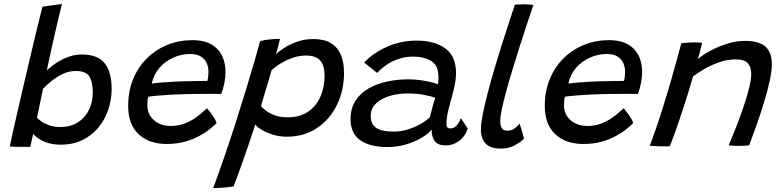

<svg xmlns="http://www.w3.org/2000/svg" viewBox="-20 -738 3977 977"><path d="M29.9 7.2Q33.4 -10.2 42.5 -51.8Q51.7 -93.4 64.7 -150.7Q77.7 -208 93 -273.6Q108.3 -339.2 123.9 -405.4Q139.4 -471.7 153.7 -531.2Q167.9 -590.8 179.1 -636.1Q190.2 -681.4 196.2 -703.9Q203.2 -705.1 231.7 -709.2Q260.1 -713.2 295.1 -717.7Q286.1 -681.4 273.1 -626.4Q260.1 -571.4 245.8 -507.5Q231.6 -443.6 218.1 -379.9Q227.3 -388.6 244.5 -402.1Q261.6 -415.7 284.9 -429.1Q308.1 -442.4 336.5 -451.5Q364.8 -460.6 396.7 -460.6Q478 -460.6 513 -416Q548.1 -371.4 548.1 -285.2Q548.1 -231.2 531.2 -180.6Q514.2 -129.9 481.2 -89.6Q448.2 -49.2 399.8 -25.6Q351.4 -1.9 288.7 -1.9Q250 -1.9 221.2 -11.6Q192.5 -21.2 174.2 -34.3Q155.9 -47.3 148.9 -56.7Q145.4 -42.2 140.7 -21.2Q135.9 -0.1 134 9.5Q112.9 9.8 81 9.5Q49.1 9.1 29.9 7.2ZM168.1 -139.3Q174.2 -132.2 189.6 -120.9Q204.9 -109.6 229.5 -100.6Q254.1 -91.6 286.8 -91.6Q338.2 -91.6 375.2 -114.8Q412.2 -137.9 432.2 -177.8Q452.1 -217.6 452.1 -266.8Q452.1 -320.4 434.9 -348.6Q417.6 -376.8 364.9 -376.8Q330.1 -376.8 298.1 -361.2Q266.2 -345.6 240.5 -324.3Q214.9 -303.1 198.8 -286.4Q198 -281.1 194.8 -266.2Q191.6 -251.2 187.6 -232Q183.6 -212.7 179.5 -193.3Q175.4 -173.9 172.4 -159.2Q169.4 -144.6 168.1 -139.3Z M1082.1 -111.6Q1068.3 -97.6 1045.5 -79.5Q1022.8 -61.3 991.2 -44.5Q959.6 -27.8 919.1 -16.6Q878.5 -5.4 829.1 -5.4Q738.3 -5.4 685.2 -55.2Q632.2 -104.9 632.2 -199Q632.2 -273.9 657.4 -335.2Q682.6 -396.6 727.2 -441Q771.9 -485.3 831.3 -509.5Q890.6 -533.7 959.4 -533.7Q1041.6 -533.7 1084.5 -490.1Q1127.4 -446.5 1127.4 -371.1Q1127.4 -344.1 1121.9 -316.1Q1116.4 -288.1 1105.8 -260Q1100.6 -260.2 1079.7 -260.2Q1058.8 -260.2 1030.1 -260.3Q1001.4 -260.3 972.6 -260Q943.8 -259.8 922.8 -259.1Q890.7 -258.5 853.7 -256.4Q816.6 -254.2 784.5 -251.5Q752.4 -248.8 734.7 -246Q729.8 -228.3 729.8 -201.6Q729.8 -171.8 744.7 -148.1Q759.6 -124.4 786.3 -110.7Q813 -97 848.4 -97Q885.2 -97 915.6 -108.1Q946 -119.1 969.4 -135Q992.9 -150.9 1008.9 -165.5Q1025 -180.1 1033.2 -186.9Q1035.7 -184.4 1042.6 -176Q1049.6 -167.5 1057.9 -155.9Q1066.2 -144.4 1073.1 -132.7Q1079.9 -120.9 1082.1 -111.6ZM752.3 -312.6Q766.7 -315.1 794.1 -317.5Q821.5 -319.9 857.6 -322Q893.6 -324.1 933.5 -324.8Q956.9 -325.4 979 -325.6Q1001.1 -325.8 1016.6 -326Q1032.1 -326.2 1035.2 -326.1Q1038.1 -336 1039.4 -349Q1040.8 -361.9 1040.8 -374.2Q1040.6 -397.3 1031.4 -417.7Q1022.2 -438.1 1001.7 -450.7Q981.2 -463.3 946.9 -463.3Q903.6 -463.3 862.3 -445Q820.9 -426.8 791.4 -393Q761.8 -359.2 752.3 -312.6Z M1064.6 219.4Q1092.9 144 1121.9 59.2Q1150.9 -25.5 1178.5 -111.4Q1206.1 -197.2 1230.1 -276.4Q1254.1 -355.5 1273.2 -420.6Q1292.3 -485.8 1303.8 -528.8Q1325.1 -534.8 1352.8 -537.5Q1380.4 -540.2 1404.6 -540.2Q1402.2 -527.7 1396.2 -504.4Q1390.1 -481.2 1384.8 -463.2Q1399.2 -476.8 1426.9 -494.6Q1454.5 -512.5 1492.4 -525.9Q1530.3 -539.3 1575.2 -539.3Q1629.4 -539.3 1663.7 -518.5Q1697.9 -497.7 1714.3 -459.5Q1730.6 -421.3 1730.6 -368.5Q1730.6 -278.8 1694.8 -204.7Q1658.9 -130.6 1593.3 -86.5Q1527.8 -42.4 1438.4 -42.4Q1401.2 -42.4 1367.7 -53.1Q1334.1 -63.8 1310.4 -78.3Q1286.6 -92.9 1279.1 -104.5Q1275.6 -93.4 1265.8 -63.9Q1256 -34.4 1242.7 4.5Q1229.3 43.4 1215.1 83.8Q1200.8 124.2 1188.5 158.1Q1176.1 191.9 1168.6 210.4Q1150.6 213.8 1130.2 215.7Q1109.9 217.6 1092.3 218.5Q1074.8 219.4 1064.6 219.4ZM1444.4 -141.1Q1506.1 -141.1 1547.7 -169.5Q1589.2 -197.9 1610.4 -246.2Q1631.6 -294.5 1631.6 -353.9Q1631.6 -403.5 1610 -429.4Q1588.4 -455.3 1536.6 -455.3Q1506.8 -455.3 1479 -446.9Q1451.2 -438.6 1428 -426.3Q1404.8 -414 1387.7 -401.6Q1370.6 -389.2 1361.9 -380.8Q1360.2 -374.1 1354.8 -355.7Q1349.4 -337.4 1342.3 -313.6Q1335.3 -289.8 1328.1 -265.7Q1320.9 -241.7 1315.3 -223.4Q1309.8 -205.1 1307.6 -198.2Q1315.3 -189.4 1332.4 -175.8Q1349.6 -162.2 1377.2 -151.6Q1404.9 -141.1 1444.4 -141.1Z M1951.1 10.3Q1864.9 10.3 1814.4 -23.5Q1763.9 -57.4 1763.9 -132.5Q1763.9 -186.8 1788.7 -225.3Q1813.4 -263.8 1855.5 -287.9Q1897.6 -312 1950.1 -323.2Q2002.6 -334.4 2058.1 -334.4Q2091.2 -334.4 2123.1 -329.6Q2154.9 -324.8 2178.2 -318.7Q2201.5 -312.7 2208.4 -308.9Q2210.9 -321.9 2211.2 -336.4Q2211.6 -351 2209.5 -366.5Q2205.9 -409.7 2170.8 -429.8Q2135.6 -450 2082.3 -450Q2043.9 -450 2009.3 -438.5Q1974.8 -427.1 1946.9 -408Q1919.1 -388.9 1899.5 -366.6L1833.2 -419.8Q1878.6 -468.6 1949 -500Q2019.3 -531.4 2099.9 -531.4Q2191.8 -531.4 2246.2 -491.5Q2300.5 -451.6 2300.5 -366.1Q2300.5 -342.1 2295.5 -313.8Q2290.6 -285.5 2282.2 -256.1Q2270.9 -216.2 2261.3 -176.6Q2251.7 -137 2251.7 -108.2Q2251.7 -93.4 2257.1 -88.9Q2262.6 -84.4 2272.6 -84.4Q2288.8 -84.4 2302.5 -98.3Q2316.2 -112.1 2325.1 -137.4L2360.1 -84.1Q2345.9 -42 2314.9 -20Q2284 2.1 2248.4 2.1Q2211.4 2.1 2193.9 -18Q2176.4 -38.1 2176.4 -78.9Q2161.7 -58.8 2127.5 -38.1Q2093.3 -17.4 2047.5 -3.5Q2001.8 10.3 1951.1 10.3ZM1983.4 -68.2Q2015.8 -68.2 2049.6 -77.8Q2083.4 -87.4 2114.1 -103.8Q2144.8 -120.3 2167.1 -140.9Q2174.9 -171.8 2181.4 -195.8Q2187.8 -219.9 2194.3 -241Q2181.3 -245.9 2142.8 -254.2Q2104.4 -262.4 2053 -262.4Q2020 -262.4 1987.1 -255.7Q1954.1 -248.9 1926.7 -235Q1899.3 -221.1 1882.9 -199.6Q1866.4 -178.2 1866.4 -149.1Q1866.4 -104.9 1895.6 -86.5Q1924.7 -68.2 1983.4 -68.2Z M2646.4 -32.2Q2630.2 -15.6 2599.7 1.2Q2569.1 18.1 2528 18.1Q2475.2 18.1 2451.1 -7.7Q2427 -33.4 2427 -78.2Q2427 -107.1 2436.2 -154.7Q2445.4 -202.2 2460.7 -260.9Q2475.9 -319.6 2494.6 -383.2Q2513.3 -446.7 2532.9 -508.5Q2552.5 -570.4 2570 -623.6Q2587.4 -676.9 2599.9 -714.5Q2623.6 -716.2 2642.7 -716.2Q2655.9 -716.2 2668.4 -715.4Q2680.9 -714.6 2694.4 -713Q2678.8 -667.3 2660.3 -611.8Q2641.9 -556.4 2623.1 -497.2Q2604.2 -438 2586.8 -380.2Q2569.2 -322.5 2555.4 -271.6Q2541.6 -220.6 2533.5 -181.6Q2525.5 -142.5 2525.5 -121.3Q2525.5 -99.5 2533.4 -86.1Q2541.2 -72.8 2561.1 -72.8Q2581.2 -72.8 2596.3 -82.8Q2611.4 -92.9 2623.8 -108.5Q2625.9 -104.4 2629.2 -93.7Q2632.6 -82.9 2636.3 -69.7Q2640.1 -56.5 2643 -46Q2645.9 -35.5 2646.4 -32.2Z M3202.1 -111.6Q3188.3 -97.6 3165.5 -79.5Q3142.8 -61.3 3111.2 -44.5Q3079.6 -27.8 3039.1 -16.6Q2998.5 -5.4 2949.1 -5.4Q2858.3 -5.4 2805.2 -55.2Q2752.2 -104.9 2752.2 -199Q2752.2 -273.9 2777.4 -335.2Q2802.6 -396.6 2847.2 -441Q2891.9 -485.3 2951.3 -509.5Q3010.6 -533.7 3079.4 -533.7Q3161.6 -533.7 3204.5 -490.1Q3247.4 -446.5 3247.4 -371.1Q3247.4 -344.1 3241.9 -316.1Q3236.4 -288.1 3225.8 -260Q3220.6 -260.2 3199.7 -260.2Q3178.8 -260.2 3150.1 -260.3Q3121.4 -260.3 3092.6 -260Q3063.8 -259.8 3042.8 -259.1Q3010.7 -258.5 2973.7 -256.4Q2936.6 -254.2 2904.5 -251.5Q2872.4 -248.8 2854.7 -246Q2849.8 -228.3 2849.8 -201.6Q2849.8 -171.8 2864.7 -148.1Q2879.6 -124.4 2906.3 -110.7Q2933 -97 2968.4 -97Q3005.2 -97 3035.6 -108.1Q3066 -119.1 3089.4 -135Q3112.9 -150.9 3128.9 -165.5Q3145 -180.1 3153.2 -186.9Q3155.7 -184.4 3162.6 -176Q3169.6 -167.5 3177.9 -155.9Q3186.2 -144.4 3193.1 -132.7Q3199.9 -120.9 3202.1 -111.6ZM2872.3 -312.6Q2886.7 -315.1 2914.1 -317.5Q2941.5 -319.9 2977.6 -322Q3013.6 -324.1 3053.5 -324.8Q3076.9 -325.4 3099 -325.6Q3121.1 -325.8 3136.6 -326Q3152.1 -326.2 3155.2 -326.1Q3158.1 -336 3159.4 -349Q3160.8 -361.9 3160.8 -374.2Q3160.6 -397.3 3151.4 -417.7Q3142.2 -438.1 3121.7 -450.7Q3101.2 -463.3 3066.9 -463.3Q3023.6 -463.3 2982.3 -445Q2940.9 -426.8 2911.4 -393Q2881.8 -359.2 2872.3 -312.6Z M3388.2 6.4Q3378.3 6.7 3364.9 6.8Q3351.6 6.8 3338.1 6.6Q3325.4 6.2 3309.8 5.3Q3294.2 4.4 3286.1 3.7Q3302.2 -38.1 3319.2 -87.4Q3336.2 -136.6 3355.4 -198.3Q3374.7 -259.9 3397.4 -338.6Q3420.1 -417.3 3446.9 -518Q3459.6 -519.8 3476.6 -521Q3493.7 -522.3 3511.3 -522.3Q3522.6 -522.3 3533.7 -521.8Q3544.8 -521.4 3552.5 -519.8Q3551.8 -514.6 3547.8 -498.7Q3543.9 -482.8 3539.2 -465.3Q3534.6 -447.8 3530.9 -437.2Q3553.6 -457.4 3593.3 -479Q3632.9 -500.6 3679.4 -515.3Q3725.9 -530 3768.2 -530Q3844.6 -530 3876.1 -499.8Q3907.6 -469.6 3907.6 -411.9Q3907.6 -377.3 3897 -328.1Q3886.4 -278.8 3869.2 -222Q3852.1 -165.1 3831.8 -107.4Q3811.6 -49.8 3792.3 1.5Q3784.9 2.5 3770.8 3.4Q3756.6 4.3 3740.6 4.3Q3724.5 4.3 3710.4 3.6Q3696.2 2.8 3688 1.5Q3705.8 -40.3 3725.7 -91Q3745.5 -141.6 3763.1 -193Q3780.8 -244.4 3791.7 -289.1Q3802.6 -333.9 3802.6 -363.2Q3802.6 -397.8 3784.9 -416.8Q3767.2 -435.9 3725.4 -435.9Q3680.9 -435.9 3638.9 -421Q3596.9 -406.1 3562.7 -385.9Q3528.5 -365.7 3506.6 -349.1Q3482.2 -264.8 3459.1 -194.3Q3436.1 -123.8 3417.8 -72.3Q3399.4 -20.9 3388.2 6.4Z"/></svg>

Font: Grandstander Thin
Style: Italic
Weight: 100
Italic angle: -15°
Designer: Tyler Finck
Foundry: Etcetera Type Co
Version: Version 1.200